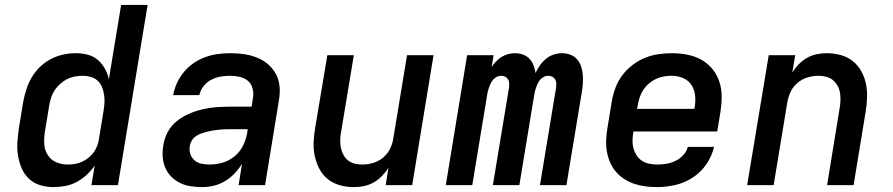

<svg xmlns="http://www.w3.org/2000/svg" viewBox="-20 -755 3640 783"><path d="M198 8Q170 8 143.5 0Q117 -8 98 -26Q79 -44 68.5 -68.5Q58 -93 53.5 -120Q49 -147 51 -175.5Q53 -204 57 -232L75 -342Q80 -367 88 -392Q96 -417 110 -440.5Q124 -464 144 -483Q164 -502 188 -514.5Q212 -527 237.5 -532.5Q263 -538 289 -538Q314 -538 337.5 -532Q361 -526 378.5 -511Q396 -496 407.5 -475.5Q419 -455 424 -432L474 -735H582L461 0H353L366 -80Q352 -59 333 -41.5Q314 -24 292 -12.5Q270 -1 246 3.5Q222 8 198 8ZM256 -84Q271 -84 286 -86.5Q301 -89 315 -95.5Q329 -102 341.5 -112Q354 -122 363 -135Q372 -148 377 -162Q382 -176 384 -191L402 -301Q405 -318 406 -335Q407 -352 404.5 -368.5Q402 -385 396 -400Q390 -415 378 -426Q366 -437 350 -441.5Q334 -446 317 -446Q301 -446 285 -443Q269 -440 254 -432.5Q239 -425 226 -413.5Q213 -402 203.5 -388Q194 -374 189 -358.5Q184 -343 181 -327L163 -217Q159 -192 160.5 -167.5Q162 -143 174.5 -123Q187 -103 209 -93.5Q231 -84 256 -84Z M804 8Q781 8 757.5 4.5Q734 1 714 -9Q694 -19 678.5 -34.5Q663 -50 654 -71Q645 -92 643.5 -115.5Q642 -139 646 -162Q650 -190 664 -216.5Q678 -243 701.5 -261.5Q725 -280 752 -291.5Q779 -303 807 -309.5Q835 -316 863 -318Q891 -320 918 -320H1006L1012 -358Q1015 -377 1009.5 -396Q1004 -415 989.5 -426.5Q975 -438 956 -442Q937 -446 917 -446Q898 -446 878.5 -442.5Q859 -439 841 -429.5Q823 -420 810 -403.5Q797 -387 793 -367H686Q691 -393 702 -417Q713 -441 730 -461.5Q747 -482 769.5 -497.5Q792 -513 817 -522Q842 -531 867 -534.5Q892 -538 917 -538Q939 -538 960 -536Q981 -534 1001 -529Q1021 -524 1039.5 -515Q1058 -506 1073 -493Q1088 -480 1099 -463.5Q1110 -447 1115.5 -427Q1121 -407 1121 -385.5Q1121 -364 1117 -343L1061 0H953L967 -87Q954 -66 936.5 -47.5Q919 -29 897 -16Q875 -3 851.5 2.5Q828 8 804 8Q804 8 804 8Q804 8 804 8ZM834 -84Q860 -84 887 -91.5Q914 -99 936 -117Q958 -135 970.5 -160Q983 -185 988 -212L990 -228H918Q907 -228 895 -227.5Q883 -227 871.5 -226Q860 -225 848.5 -223Q837 -221 825 -218Q813 -215 801.5 -211Q790 -207 779.5 -200Q769 -193 762.5 -182.5Q756 -172 754 -160Q751 -143 756 -127.5Q761 -112 773 -101.5Q785 -91 801 -87.5Q817 -84 834 -84Z M1423 8Q1394 8 1366.5 0.5Q1339 -7 1317.5 -24Q1296 -41 1283 -65.5Q1270 -90 1264 -117Q1258 -144 1259 -173.5Q1260 -203 1265 -232L1315 -530H1423L1371 -217Q1368 -201 1367.5 -184.5Q1367 -168 1370 -153Q1373 -138 1380 -124.5Q1387 -111 1398.5 -101.5Q1410 -92 1425.5 -88Q1441 -84 1457 -84Q1479 -84 1501.5 -90.5Q1524 -97 1542 -112Q1560 -127 1570.5 -148Q1581 -169 1584 -191L1640 -530H1748L1661 0H1553L1564 -71Q1553 -53 1537.5 -37Q1522 -21 1503 -10.5Q1484 0 1463.5 4Q1443 8 1423 8Z M1798 0 1885 -530H1993L1985 -482Q1993 -494 2003.5 -505Q2014 -516 2026.5 -523.5Q2039 -531 2053 -534.5Q2067 -538 2080 -538Q2097 -538 2112.5 -532.5Q2128 -527 2139 -515.5Q2150 -504 2156 -488.5Q2162 -473 2164 -457Q2171 -473 2181.5 -488Q2192 -503 2206.5 -515Q2221 -527 2238 -532.5Q2255 -538 2272 -538Q2272 -538 2272 -538Q2272 -538 2272 -538Q2290 -538 2306 -532Q2322 -526 2333 -513.5Q2344 -501 2349.5 -485Q2355 -469 2356.5 -452Q2358 -435 2357 -417Q2356 -399 2353 -381L2290 0H2182L2248 -399Q2249 -408 2248.5 -416.5Q2248 -425 2243.5 -432Q2239 -439 2231.5 -442.5Q2224 -446 2215 -446Q2206 -446 2197.5 -441.5Q2189 -437 2183 -430Q2177 -423 2173 -414.5Q2169 -406 2166 -397.5Q2163 -389 2161 -380.5Q2159 -372 2158 -364L2098 0H1990L2056 -399Q2057 -408 2056.5 -416.5Q2056 -425 2051.5 -432Q2047 -439 2039.5 -442.5Q2032 -446 2023 -446Q2014 -446 2005.5 -441.5Q1997 -437 1991 -430Q1985 -423 1981 -414.5Q1977 -406 1974 -397.5Q1971 -389 1969 -380.5Q1967 -372 1966 -364L1906 0Z M2660 8Q2635 8 2611.5 5Q2588 2 2566 -5.5Q2544 -13 2525 -25.5Q2506 -38 2491.5 -55Q2477 -72 2468 -93Q2459 -114 2455 -137Q2451 -160 2452 -184Q2453 -208 2457 -232L2475 -342Q2480 -370 2490 -397Q2500 -424 2517.5 -447.5Q2535 -471 2559 -489.5Q2583 -508 2610 -519Q2637 -530 2665 -534Q2693 -538 2721 -538Q2752 -538 2783 -532Q2814 -526 2840 -511.5Q2866 -497 2885 -474Q2904 -451 2913.5 -422Q2923 -393 2923 -361.5Q2923 -330 2918 -298L2905 -219H2563V-217Q2560 -200 2559.5 -183Q2559 -166 2563 -151Q2567 -136 2575.5 -122.5Q2584 -109 2597 -100Q2610 -91 2626.5 -87.5Q2643 -84 2660 -84Q2678 -84 2697 -87Q2716 -90 2734 -98.5Q2752 -107 2766 -122Q2780 -137 2785 -156H2892Q2883 -118 2860.5 -85Q2838 -52 2804.5 -30.5Q2771 -9 2733.5 -0.5Q2696 8 2660 8ZM2578 -311H2812V-313Q2817 -338 2815 -363Q2813 -388 2800.5 -407.5Q2788 -427 2766 -436.5Q2744 -446 2719 -446Q2703 -446 2686.5 -443Q2670 -440 2655 -433Q2640 -426 2626.5 -414.5Q2613 -403 2603.5 -388.5Q2594 -374 2589 -358.5Q2584 -343 2581 -327Z M3027 0 3115 -530H3223L3211 -459Q3222 -477 3237.5 -493Q3253 -509 3272 -519.5Q3291 -530 3311.5 -534Q3332 -538 3352 -538Q3381 -538 3408.5 -530.5Q3436 -523 3457.5 -506Q3479 -489 3492.5 -464.5Q3506 -440 3511.5 -413Q3517 -386 3516 -356.5Q3515 -327 3510 -298L3461 0H3353L3404 -313Q3407 -329 3407.5 -345.5Q3408 -362 3405.5 -377Q3403 -392 3395.5 -405.5Q3388 -419 3376.5 -428.5Q3365 -438 3349.5 -442Q3334 -446 3318 -446Q3296 -446 3274 -439.5Q3252 -433 3233.5 -418Q3215 -403 3205 -382Q3195 -361 3191 -339L3135 0Z"/></svg>

Font: Iosevka Curly SmBdExObl
Style: Regular
Weight: 600
Width: 7
Italic angle: -9°
Monospace: yes
Designer: Belleve Invis
Foundry: Belleve Invis
Version: Version 11.1.0; ttfautohint (v1.8.3)